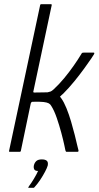

<svg xmlns="http://www.w3.org/2000/svg" viewBox="-20 -722 470 913"><path d="M23 -4 171 -698Q172 -702 175 -702H222Q227 -702 226 -698L139 -289Q138 -287 138.5 -284.5Q139 -282 142 -282Q159 -282 175 -282.5Q191 -283 206 -283Q216 -285 221 -287Q226 -289 235 -297Q261 -321 285 -350Q309 -379 330 -409Q351 -439 366 -464Q369 -470 371.5 -471Q374 -472 380 -472H424Q428 -472 428.5 -470Q429 -468 427 -464Q427 -463 414.5 -444.5Q402 -426 381 -397Q360 -368 334 -336Q308 -304 281 -277Q276 -273 272.5 -269.5Q269 -266 265 -262Q266 -261 268 -259Q270 -257 271 -255Q284 -237 296 -207.5Q308 -178 318 -144Q328 -110 335.5 -80Q343 -50 347.5 -30Q352 -10 353 -8Q355 0 348 0Q345 0 338 0Q331 0 323 0Q315 0 308.5 0Q302 0 299 0Q295 0 294 -0.5Q293 -1 291 -7Q291 -7 286 -31Q281 -55 271.5 -90.5Q262 -126 250 -161Q238 -196 224 -218Q220 -226 212 -230.5Q204 -235 187 -237Q170 -239 134 -238Q128 -237 126 -229L79 -4Q78 0 74 0H26Q22 0 23 -4ZM207 65Q204 76 194 95Q184 114 171 133.5Q158 153 145 167Q142 171 140 171Q137 171 129 171Q121 171 115 171Q114 170 114.5 169Q115 168 118 163Q128 150 141 128.5Q154 107 161 91Q147 91 143 83.5Q139 76 141 65Q144 52 152.5 44Q161 36 179 36Q195 36 202.5 42.5Q210 49 207 65Z"/></svg>

Font: Glory Thin Light
Style: Italic
Weight: 300
Italic angle: -12°
Version: Version 1.011